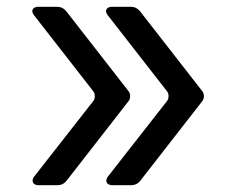

<svg xmlns="http://www.w3.org/2000/svg" viewBox="-20 -545 667 565"><path d="M75 -512Q75 -518 80 -521.5Q85 -525 93 -525H149Q164 -525 175 -512L358 -277Q363 -271 363 -262Q363 -253 358 -247L175 -12Q165 0 149 0H94Q86 0 81 -3.5Q76 -7 76 -13Q76 -20 81 -26L254 -247Q259 -253 259 -262Q259 -271 254 -277L81 -499Q75 -507 75 -512ZM292 -512Q292 -518 297 -521.5Q302 -525 310 -525H366Q381 -525 392 -512L575 -277Q580 -271 580 -262Q580 -253 575 -247L392 -12Q382 0 366 0H311Q303 0 298 -3.5Q293 -7 293 -13Q293 -20 298 -26L471 -247Q476 -253 476 -262Q476 -271 471 -277L298 -499Q292 -507 292 -512Z"/></svg>

Font: Shippori Antique B1
Style: Regular
Weight: 400
Designer: FONTDASU
Foundry: FONTDASU / Google Inc. / but / Adobe
Version: Version 2.001